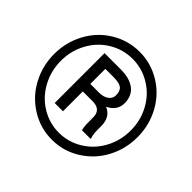

<svg xmlns="http://www.w3.org/2000/svg" viewBox="-172 -920 1129 1129"><g transform="rotate(45 393.0 -355.5)"><path d="M43.9 -356Q43.9 -454.6 89.6 -539.1Q135.3 -623.5 216.1 -672.1Q296.9 -720.7 390.6 -720.7Q484.4 -720.7 564.9 -672.1Q645.5 -623.5 691.2 -539.1Q736.8 -454.6 736.8 -356Q736.8 -259.8 692.9 -175.8Q648.9 -91.8 568.1 -40.8Q487.3 10.3 390.6 10.3Q294.4 10.3 213.6 -40.3Q132.8 -90.8 88.4 -174.8Q43.9 -258.8 43.9 -356ZM100.1 -356Q100.1 -272 139.2 -200.4Q178.2 -128.9 245.4 -88.4Q312.5 -47.9 390.6 -47.9Q469.2 -47.9 536.6 -89.1Q604 -130.4 642.3 -201.2Q680.7 -272 680.7 -356Q680.7 -439.5 642.3 -510Q604 -580.6 536.6 -621.3Q469.2 -662.1 390.6 -662.1Q312.5 -662.1 245.1 -621.8Q177.7 -581.5 138.9 -510.3Q100.1 -439 100.1 -356ZM318.8 -319.3V-154.3H250V-568.8H384.8Q459.5 -568.8 500.7 -536.9Q542 -504.9 542 -443.8Q542 -383.8 479.5 -352.1Q539.1 -327.6 539.6 -252.4V-222.7Q539.6 -180.7 547.9 -162.1V-154.3H477.1Q470.2 -171.9 470.2 -217Q470.2 -262.2 468.8 -270.5Q460.9 -317.4 404.8 -319.3ZM318.8 -381.8H395Q430.2 -382.8 451.7 -398.9Q473.1 -415 473.1 -441.4Q473.1 -477.1 454.1 -491.9Q435.1 -506.8 386.2 -506.8H318.8Z"/></g></svg>

Font: Roboto Condensed
Style: Regular
Weight: 400
Designer: Google
Version: Version 2.001047; 2015